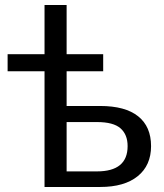

<svg xmlns="http://www.w3.org/2000/svg" viewBox="-20 -744 653 764"><path d="M581.1 -162.6Q581.1 -85.9 528.1 -43Q475.1 0 378.9 0H157.2V-460.4H10.3V-528.3H157.2V-724.1H245.1V-528.3H390.6V-460.4H245.1V-322.3H378.4Q478.5 -322.3 529.8 -281.2Q581.1 -240.2 581.1 -162.6ZM245.1 -62H365.7Q487.8 -62 487.8 -162.6Q487.8 -208.5 459.5 -233.4Q431.2 -258.3 366.2 -258.3H245.1Z"/></svg>

Font: Arimo
Style: Regular
Weight: 400
Designer: Steve Matteson
Foundry: Monotype Imaging Inc.
Version: Version 1.33